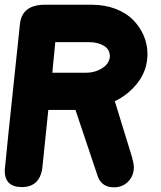

<svg xmlns="http://www.w3.org/2000/svg" viewBox="-45 -798 685 819"><path d="M40 -694.8Q48.3 -777.8 147 -777.8H346.2Q401.9 -777.8 447.8 -760.3Q493.7 -742.7 522.9 -712.9Q552.2 -683.1 568.1 -645.8Q584 -608.4 584 -567.9Q584 -501 544.7 -448.2Q505.4 -395.5 444.8 -366.2L518.1 -127.9Q525.9 -99.6 525.9 -85Q525.9 -47.9 501.7 -23.4Q477.5 1 440.9 1Q390.6 1 373 -43L276.9 -329.1H161.1L136.2 -87.9Q127.4 0 47.9 0Q-24.9 0 -24.9 -70.8Q-24.9 -82 40 -694.8ZM335.9 -618.2H190.9L178.2 -487.8H323.2Q359.9 -487.8 390.1 -506.6Q420.4 -525.4 423.8 -556.2Q423.8 -587.9 397.7 -603Q371.6 -618.2 335.9 -618.2Z"/></svg>

Font: BPreplay
Style: Bold Italic
Weight: 700
Italic angle: -6°
Designer: Magenta/George Triantafyllakos
Foundry: Magenta/George Triantafyllakos
Version: Version 1.00